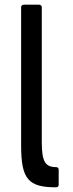

<svg xmlns="http://www.w3.org/2000/svg" viewBox="-20 -795 310 818"><path d="M70 -765V-175C70 -31 101 3 219 3C226 3 230 -1 230 -8V-72C230 -79 226 -83 219 -83C173 -83 158 -106 158 -190V-765C158 -770 153 -775 147 -775H81C75 -775 70 -770 70 -765Z"/></svg>

Font: Aldone Medium
Style: Regular
Weight: 500
Designer: Pietro Gregorini
Version: Version 1.500;FEAKit 1.0